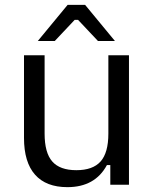

<svg xmlns="http://www.w3.org/2000/svg" viewBox="-20 -762 638 792"><path d="M79 -193V-534H164V-211Q164 -132 195.5 -96Q227 -60 295 -60Q363 -60 395 -96Q427 -132 427 -211V-534H512V0H435V-81H421Q372 10 258 10Q170 10 124.5 -41.5Q79 -93 79 -193ZM259 -742H331L454 -593H384L302 -680H288L206 -593H136Z"/></svg>

Font: Mozilla Text BETA
Style: Regular
Weight: 400
Designer: Studio DRAMA
Foundry: Studio DRAMA
Version: Version 0.100